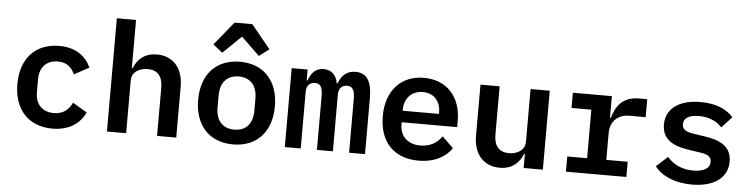

<svg xmlns="http://www.w3.org/2000/svg" viewBox="-47 -1008 4895 1250"><g transform="rotate(5 2400.5 -383.5)"><path d="M320 12.1C431.1 12.1 499.3 -39.1 534.1 -111.9L440.3 -167.6C416.9 -121.1 382.1 -89.5 321 -89.5C242.2 -89.5 199.6 -139.6 199.6 -215.2V-300.8C199.6 -376.4 242.9 -426.5 318.9 -426.5C377.1 -426.5 410.5 -396 428.6 -351.6L526.3 -404.5C492.2 -477.6 427.6 -528.1 318.9 -528.1C163 -528.1 68.2 -424 68.2 -258.2C68.2 -92.3 161.9 12.1 320 12.1Z M676.1 0H801.5V-345.5C801.5 -401.3 853 -428.3 904.8 -428.3C969.8 -428.3 1003.6 -389.6 1003.6 -315V0H1128.9V-333.1C1128.9 -458.1 1059.3 -528.1 957 -528.1C873.6 -528.1 829.2 -481.2 806.8 -425.4H801.5V-740.1H676.1Z M1500.4 12.1C1655.9 12.1 1751.1 -92 1751.1 -258.2C1751.1 -424 1655.9 -528.1 1500.4 -528.1C1344.5 -528.1 1249.6 -424 1249.6 -258.2C1249.6 -92 1344.5 12.1 1500.4 12.1ZM1317.1 -625.4 1378.9 -576.3 1498.6 -692.1 1618.3 -576.3 1683.2 -625.4 1558.2 -778.8H1442.1ZM1380 -218.4V-297.6C1380 -385.3 1426.5 -431.8 1500.4 -431.8C1573.9 -431.8 1620.4 -385.3 1620.4 -297.6V-218.4C1620.4 -130.7 1573.9 -84.5 1500.4 -84.5C1426.5 -84.5 1380 -130.7 1380 -218.4Z M1942.5 0V-371.4C1942.5 -413.4 1966.6 -433.2 1998.9 -433.2C2031.6 -433.2 2048.3 -412.3 2048.3 -351.2V0H2152.7V-371.4C2152.7 -413.4 2176.8 -433.2 2207.4 -433.2C2241.5 -433.2 2258.5 -412.3 2258.5 -351.2V0H2362.6V-365.4C2362.6 -472.3 2331.3 -528.1 2255 -528.1C2192.1 -528.1 2161.9 -489.3 2144.5 -442.5H2139.2C2130 -496.4 2099.1 -528.1 2046.5 -528.1C1991.1 -528.1 1964.5 -490.8 1948.5 -445.3H1942.5V-516H1838.4V0Z M2712.7 12.1C2821 12.1 2892.4 -32.7 2929.3 -88.1L2856.2 -159.4C2826 -115.4 2779.8 -87 2716.3 -87C2631.4 -87 2582.4 -138.8 2582.4 -213.4V-227.3H2945V-269.2C2945 -425.1 2851.6 -528.1 2702.8 -528.1C2552.6 -528.1 2456.3 -424 2456.3 -256.4C2456.3 -92 2548.3 12.1 2712.7 12.1ZM2582.4 -302.6V-310.4C2582.4 -384.2 2631 -435.4 2703.1 -435.4C2774.1 -435.4 2819.6 -386.7 2819.6 -311.4V-302.6Z M3399.5 0H3524.9V-516H3399.5V-170.5C3399.5 -114.7 3348 -87.7 3296.2 -87.7C3230.8 -87.7 3197.4 -126.4 3197.4 -201V-516H3072.1V-183.2C3072.1 -58.2 3141.7 12.1 3243.6 12.1C3327.4 12.1 3371.4 -34.8 3394.2 -90.9H3399.5Z M3675.8 0H4070.7V-99.4H3930.8V-275.6C3930.8 -343.8 3973.7 -398.8 4056.1 -398.8H4161.9V-516H4105.1C4001.1 -516 3956.3 -448.5 3937.1 -375.4H3930.8V-516H3675.8V-416.5H3805.4V-99.4H3675.8Z M4498.9 12.1C4644.9 12.1 4731.9 -52.9 4731.9 -158.4C4731.9 -261 4648.8 -293.7 4561.8 -306.5L4480.1 -319.2C4438.6 -325.6 4407.3 -336.3 4407.3 -374.3C4407.3 -414.8 4442.5 -436.4 4506.7 -436.4C4581.7 -436.4 4629.6 -407 4657.7 -375.4L4724.4 -447.4C4679.3 -498.2 4609.4 -528.1 4511 -528.1C4371.8 -528.1 4284.4 -467.7 4284.4 -361.5C4284.4 -258.9 4367.5 -225.9 4453.1 -212.7L4535.5 -200.3C4578.1 -193.9 4608.7 -183.6 4608.7 -146C4608.7 -101.2 4565.7 -79.5 4500.4 -79.5C4426.8 -79.5 4372.2 -106.5 4329.5 -153.4L4256 -86.3C4301.8 -25.9 4387.1 12.1 4498.9 12.1Z"/></g></svg>

Font: Margiela Mono SemiBold
Style: Regular
Weight: 600
Designer: Mike Abbink, Paul van der Laan, Pieter van Rosmalen
Foundry: Bold Monday
Version: Version 2.003 2021